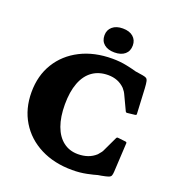

<svg xmlns="http://www.w3.org/2000/svg" viewBox="-171 -1120 1176 1274"><g transform="rotate(20 417.0 -483.0)"><path d="M482 16Q354 16 257 -33.5Q160 -83 106 -172Q52 -261 52 -378Q52 -495 106 -583Q160 -671 257 -720.5Q354 -770 482 -770Q536 -770 584 -760Q632 -750 654 -743L706 -735Q724 -732 732.5 -727Q741 -722 744.5 -707Q748 -692 750 -659L759 -482Q761 -473 750 -471L697 -465Q687 -463 683 -473L641 -562Q632 -582 626.5 -590.5Q621 -599 611 -611Q587 -635 557.5 -646.5Q528 -658 493 -658Q428 -658 382 -625.5Q336 -593 312 -530Q288 -467 288 -377Q288 -289 311 -226Q334 -163 377.5 -129.5Q421 -96 481 -96Q519 -96 550.5 -107Q582 -118 607 -141Q622 -158 627.5 -166Q633 -174 639 -188L683 -281Q687 -291 697 -289L750 -283Q761 -281 759 -272L748 -68Q747 -50 743 -40.5Q739 -31 724.5 -26Q710 -21 678 -15L654 -11Q632 -4 584 6Q536 16 482 16ZM478 -813Q432 -813 405 -835.5Q378 -858 378 -898Q378 -936 405 -959Q432 -982 478 -982Q525 -982 551.5 -959Q578 -936 578 -898Q578 -858 551.5 -835.5Q525 -813 478 -813Z"/></g></svg>

Font: Hahmlet Black
Style: Regular
Weight: 900
Version: Version 1.002